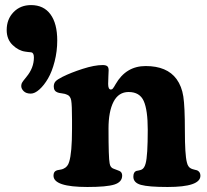

<svg xmlns="http://www.w3.org/2000/svg" viewBox="-20 -728 814 755"><path d="M63.5 -390.1Q63.5 -393.6 64.5 -397.2Q65.4 -400.9 68.1 -405Q70.8 -409.2 72.3 -411.1Q73.7 -413.1 78.4 -418.7Q83 -424.3 84 -425.8Q113.3 -460.9 113.3 -502Q113.3 -520 103.5 -522Q102.1 -522.5 99.1 -522.7Q96.2 -522.9 91.1 -523.4Q85.9 -523.9 80.1 -524.9Q53.2 -528.3 29.8 -550.8Q6.3 -573.2 6.3 -609.9Q6.3 -652.3 33.2 -680.2Q60.1 -708 102.1 -708Q151.9 -708 178.5 -671.6Q205.1 -635.3 205.1 -568.8Q205.1 -526.4 194.8 -486.3Q184.6 -446.3 168.9 -419.4Q153.3 -392.6 135 -376.2Q116.7 -359.9 101.1 -359.9Q83 -359.9 73.2 -369.4Q63.5 -378.9 63.5 -390.1ZM263.2 -220.7V-256.8Q263.2 -315.4 260 -333Q256.8 -350.6 244.1 -355.5Q236.3 -359.4 224.1 -360.8Q211.9 -362.3 207 -364.3Q191.4 -369.6 191.4 -387.7Q191.4 -399.9 198.2 -407.7Q205.1 -415.5 225.6 -425.8Q258.8 -442.4 305.2 -457.3Q351.6 -472.2 383.8 -472.2Q396 -472.2 401.6 -467.8Q407.2 -463.4 407.2 -451.7Q407.2 -442.9 406.2 -427.5Q405.3 -412.1 405.3 -397.9Q405.3 -376 416 -376Q418.5 -376 420.4 -377Q422.4 -377.9 425 -381.6Q427.7 -385.3 429.2 -387.7Q430.7 -390.1 434.6 -397Q475.6 -468.3 552.7 -468.3Q636.7 -468.3 674.3 -417Q694.8 -388.7 700.9 -348.6Q707 -308.6 707 -214.4Q707 -119.6 714.8 -89.8Q718.8 -71.3 731 -65.4Q735.8 -63 744.1 -61Q752.4 -59.1 755.4 -58.1Q768.1 -51.8 768.1 -37.1Q768.1 7.3 639.2 7.3Q564.5 7.3 534.4 -1Q504.4 -9.3 504.4 -33.2Q504.4 -51.3 515.6 -55.7Q516.6 -56.2 524.9 -57.6Q533.2 -59.1 537.6 -61.5Q547.9 -66.9 552.7 -85.4Q561 -115.2 561 -217.8Q561 -295.4 545.2 -330.8Q529.3 -366.2 485.8 -366.2Q446.3 -366.2 426.5 -327.9Q406.7 -289.6 406.7 -222.2Q406.7 -106.4 411.1 -85.9Q413.6 -68.8 426.8 -64.5Q430.2 -63 438 -60.3Q445.8 -57.6 449.7 -55.7Q460.4 -50.8 460.4 -37.6Q460.4 -12.2 429.9 -2.4Q399.4 7.3 323.7 7.3Q190.4 7.3 190.4 -37.1Q190.4 -52.7 201.2 -57.1Q205.1 -59.1 215.1 -60.5Q225.1 -62 229.5 -64.5Q246.6 -71.8 252 -91.8Q263.2 -127 263.2 -220.7Z"/></svg>

Font: Cooper*
Style: Bold
Weight: 700
Designer: Owen Earl
Foundry: indestructible type*
Version: Version 0.001